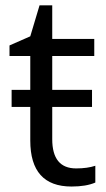

<svg xmlns="http://www.w3.org/2000/svg" viewBox="-20 -679 393 709"><path d="M91.8 -160.2V-284.2H22.9V-347.2H91.8V-472.2H15.1V-511.2L91.8 -544.9L126 -659.2H172.9V-535.2H328.1V-472.2H172.9V-347.2H319.8V-284.2H172.9V-165Q172.9 -57.1 261.2 -57.1Q302.7 -57.1 332 -66.9V-4.9Q298.3 9.8 244.1 9.8Q91.8 9.8 91.8 -160.2Z"/></svg>

Font: OpenSans
Style: Regular
Weight: 400
Foundry: Ascender Corporation
Version: Version 1.10